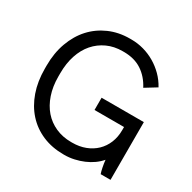

<svg xmlns="http://www.w3.org/2000/svg" viewBox="-159 -866 1029 1031"><g transform="rotate(30 355.5 -350.5)"><path d="M362 8H367Q397 8 426.5 1.5Q456 -5 483 -16.5Q510 -28 532.5 -44Q555 -60 572 -80Q574 -59 578.5 -36.5Q583 -14 588 0H649V-358H387V-282H570V-263Q570 -220 555.5 -184.5Q541 -149 514.5 -123.5Q488 -98 451.5 -84Q415 -70 371 -70H364Q311 -70 267.5 -89.5Q224 -109 193.5 -144Q163 -179 146 -229Q129 -279 129 -340V-360Q129 -422 145.5 -472Q162 -522 192.5 -557Q223 -592 265.5 -611.5Q308 -631 360 -631H368Q434 -631 480 -600.5Q526 -570 554 -516L624 -559Q605 -594 577.5 -621.5Q550 -649 517 -668.5Q484 -688 446.5 -698.5Q409 -709 370 -709H360Q291 -709 233 -683.5Q175 -658 133.5 -612.5Q92 -567 68.5 -502.5Q45 -438 45 -360V-341Q45 -262 67.5 -198Q90 -134 131.5 -88Q173 -42 231.5 -17Q290 8 362 8Z"/></g></svg>

Font: Fixel Variable
Style: Regular
Weight: 100
Width: 3
Designer: AlfaBravo + MacPaw
Foundry: Kyrylo Tkachov, Marchela Mozhyna, Serhii Makarenko, Maria Weinstein, Zakhar Kryvoshyya
Version: Version 1.211